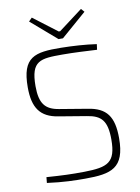

<svg xmlns="http://www.w3.org/2000/svg" viewBox="-97 -952 750 1027"><g transform="rotate(-10 278.0 -438.0)"><path d="M416 -887 286 -789H278L149 -887L131 -869L270 -749H294L432 -869ZM275 -701C132 -703 63 -688 63 -523C63 -413 100 -357 198 -342L348 -317C425 -305 455 -273 455 -171C455 -45 409 -28 283 -26C212 -25 164 -27 78 -33L75 -2C162 10 229 11 281 11C423 11 497 -8 497 -171C497 -288 460 -340 358 -355L208 -380C134 -392 105 -428 105 -522C105 -661 156 -664 276 -664C339 -664 404 -660 463 -657L467 -687C405 -696 339 -700 275 -701Z"/></g></svg>

Font: Exo 2 Extra Light
Style: Regular
Weight: 250
Designer: Natanael Gama
Version: Version 1.001;PS 001.001;hotconv 1.0.88;makeotf.lib2.5.64775